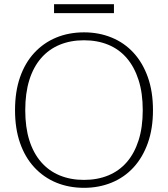

<svg xmlns="http://www.w3.org/2000/svg" viewBox="-20 -883 805 920"><path d="M383 17Q310 17 249.5 -8Q189 -33 144.5 -81Q100 -129 76 -198Q52 -267 52 -355Q52 -444 76 -513Q100 -582 144.5 -630Q189 -678 249.5 -703Q310 -728 383 -728Q454 -728 515 -703Q576 -678 620 -630Q664 -582 688.5 -513Q713 -444 713 -355Q713 -267 688.5 -198Q664 -129 620 -81Q576 -33 515 -8Q454 17 383 17ZM382 -21Q447 -21 499 -42.5Q551 -64 587.5 -106Q624 -148 644 -210.5Q664 -273 664 -355Q664 -437 644 -499.5Q624 -562 587.5 -604.5Q551 -647 499 -668.5Q447 -690 382 -690Q318 -690 266 -668.5Q214 -647 177 -604.5Q140 -562 120.5 -499.5Q101 -437 101 -355Q101 -273 120.5 -211Q140 -149 177 -106.5Q214 -64 266 -42.5Q318 -21 382 -21ZM239 -863H526V-820H239Z"/></svg>

Font: Roboto Serif 20pt Thin
Style: Regular
Weight: 250
Version: Version 1.008